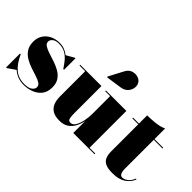

<svg xmlns="http://www.w3.org/2000/svg" viewBox="-71 -1196 1662 1662"><g transform="rotate(45 759.5 -365.5)"><path d="M43 10H35V-160H44Q80 -80 128.2 -39.8Q176.5 0.5 248 0.5Q297.5 0.5 321.5 -17.2Q345.5 -35 345.5 -58Q345.5 -81 323.8 -94.8Q302 -108.5 267.5 -119.5Q233 -130.5 194.2 -143.5Q155.5 -156.5 121 -177Q86.5 -197.5 64.8 -230.5Q43 -263.5 43 -315Q43 -362 65.8 -396.5Q88.5 -431 127 -450Q165.5 -469 213 -469Q247.5 -469 274.8 -458Q302 -447 324 -429L396 -470H404V-330H395Q375 -361 351 -390.8Q327 -420.5 294 -440Q261 -459.5 213 -459.5Q174.5 -459.5 154 -443Q133.5 -426.5 133.5 -406Q133.5 -382.5 155.8 -368Q178 -353.5 213 -342.2Q248 -331 287.5 -318Q327 -305 362 -285.2Q397 -265.5 419 -233.5Q441 -201.5 441 -152Q441 -92.5 411.5 -57Q382 -21.5 337.8 -5.8Q293.5 10 250 10Q208.5 10 175.2 -2.8Q142 -15.5 115 -39.5Z M859 -569 715 -548 711 -554 781.5 -688Q801 -725 831.8 -735.5Q862.5 -746 891.5 -738Q920.5 -730 934 -710.5Q950.5 -686.5 947 -655.5Q943.5 -624.5 921.2 -599.8Q899 -575 859 -569ZM732.5 -460V-139.5Q732.5 -97.5 735.8 -77.2Q739 -57 746.8 -51Q754.5 -45 768.5 -45Q794 -45 811.5 -73.5Q829 -102 838.2 -146.2Q847.5 -190.5 847.5 -237V-451H787.5V-460H1037.5V-9H1107.5V0H847.5V-145.5Q839.5 -105.5 821.2 -70Q803 -34.5 770.2 -12.2Q737.5 10 686 10Q631.5 10 600.2 -9.8Q569 -29.5 555.8 -63.5Q542.5 -97.5 542.5 -141V-451H472.5V-460Z M1519 -102Q1501 -54 1455 -23.5Q1409 7 1333 7Q1277 7 1246.5 -7.2Q1216 -21.5 1204 -50Q1192 -78.5 1192 -121V-451H1119V-460H1192V-560Q1237 -560 1290.8 -565.8Q1344.5 -571.5 1382 -590V-460H1489V-451H1382V-101Q1382 -26.5 1420 -26.5Q1440.5 -26.5 1467 -44.2Q1493.5 -62 1510.5 -105Z"/></g></svg>

Font: Bodoni* 24pt Fatface
Style: Regular
Weight: 900
Version: Version 2.3